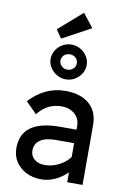

<svg xmlns="http://www.w3.org/2000/svg" viewBox="-108 -1077 750 1148"><g transform="rotate(10 267.0 -502.5)"><path d="M226 10Q175 10 135 -10Q95 -30 71.5 -65.5Q48 -101 48 -149Q48 -319 284 -319H383V-342Q383 -386 351.5 -413.5Q320 -441 272 -441Q185 -441 128 -368L61 -435Q154 -536 280 -536Q370 -536 423 -491Q476 -446 476 -364V0H383V-60Q351 -28 310.5 -9Q270 10 226 10ZM230 -78Q277 -78 318 -99Q359 -120 383 -153V-237H271Q210 -237 177.5 -214.5Q145 -192 145 -151Q145 -118 169 -98Q193 -78 230 -78ZM266 -604Q238 -604 213 -618.5Q188 -633 172.5 -657Q157 -681 157 -709Q157 -738 172 -762Q187 -786 212 -800.5Q237 -815 266 -815Q296 -815 321 -800.5Q346 -786 361 -762Q376 -738 376 -709Q376 -681 361 -657Q346 -633 321 -618.5Q296 -604 266 -604ZM266 -663Q287 -663 301.5 -676.5Q316 -690 316 -709Q316 -730 301.5 -743Q287 -756 266 -756Q245 -756 231 -742.5Q217 -729 217 -709Q217 -690 231.5 -676.5Q246 -663 266 -663ZM197 -839 163 -890 306 -1015 371 -933Z"/></g></svg>

Font: Readex Pro
Style: Regular
Weight: 400
Designer: Bonnie Shaver-Troup, Thomas Jockin
Foundry: Lexend
Version: Version 1.204; ttfautohint (v1.8.4.7-5d5b)